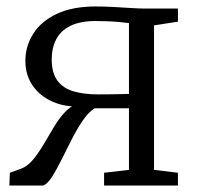

<svg xmlns="http://www.w3.org/2000/svg" viewBox="-20 -574 608 594"><path d="M9 0 10.5 -39.5 46 -52.5Q66.5 -60.5 83.2 -81.2Q100 -102 115.5 -128.2Q131 -154.5 146.8 -181Q162.5 -207.5 181 -227.2Q199.5 -247 223 -254L224.5 -244.5Q180 -243 142 -259.8Q104 -276.5 81.2 -309Q58.5 -341.5 58.5 -386Q58.5 -431 82.8 -469.5Q107 -508 155.5 -531Q204 -554 276 -554Q300.5 -554 329.5 -552.5Q358.5 -551 385.2 -549.2Q412 -547.5 428 -547.5H530.5V-507L456.5 -495.5V-48.5L530.5 -39.5V0H302V-39.5L379 -48.5V-239H273Q253.5 -227 235.8 -200.8Q218 -174.5 201.8 -142.5Q185.5 -110.5 170.2 -79.8Q155 -49 141 -27Q127 -5 113.5 0ZM283 -282Q298 -282 316.8 -282.2Q335.5 -282.5 352.8 -282.8Q370 -283 379 -283.5V-502.5Q369 -504 350.2 -505.8Q331.5 -507.5 311.2 -508.2Q291 -509 276 -509Q228 -509 197.8 -494Q167.5 -479 153.8 -452.2Q140 -425.5 140 -390.5Q140 -347.5 158.2 -323.8Q176.5 -300 208.8 -291Q241 -282 283 -282Z"/></svg>

Font: Merriweather 36pt Light
Style: Regular
Weight: 300
Designer: Eben Sorkin
Foundry: Eben Sorkin
Version: Version 2.100